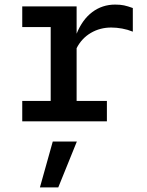

<svg xmlns="http://www.w3.org/2000/svg" viewBox="-20 -529 640 837"><path d="M77 0V-89H201V-411H77V-501H314V-382Q339 -444 382.5 -476.5Q426 -509 482 -509Q505 -509 521 -505.5Q537 -502 559 -494V-391Q537 -400 512.5 -404.5Q488 -409 465 -409Q416 -409 376 -385.5Q336 -362 314 -319V-89H446V0ZM154 288 210 88H315L234 288Z"/></svg>

Font: Red Hat Mono Medium
Style: Regular
Weight: 500
Monospace: yes
Designer: Pentagram, MCKL
Foundry: Pentagram, MCKL
Version: Version 1.023; ttfautohint (v1.8.3)